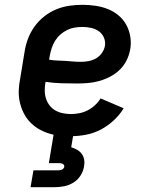

<svg xmlns="http://www.w3.org/2000/svg" viewBox="-20 -558 640 798"><path d="M275 8Q250 8 226 5.5Q202 3 179.5 -4.5Q157 -12 137.5 -24Q118 -36 102.5 -53Q87 -70 77 -91Q67 -112 62 -135Q57 -158 58 -183Q59 -208 64 -232L82 -342Q86 -369 96 -396Q106 -423 123 -447Q140 -471 163.5 -489.5Q187 -508 213.5 -519Q240 -530 268 -534Q296 -538 323 -538Q350 -538 377 -534Q404 -530 428 -520.5Q452 -511 472 -494.5Q492 -478 504.5 -455.5Q517 -433 521.5 -406Q526 -379 521 -352Q517 -329 506 -307Q495 -285 477.5 -268Q460 -251 438 -239.5Q416 -228 393 -221.5Q370 -215 347 -213Q324 -211 301 -211Q268 -211 234.5 -212Q201 -213 169 -218V-217Q166 -200 166 -182.5Q166 -165 171 -149Q176 -133 186 -120Q196 -107 210 -99Q224 -91 241 -87.5Q258 -84 275 -84Q292 -84 310 -87.5Q328 -91 344.5 -99.5Q361 -108 375 -121Q389 -134 398 -149L494 -108Q477 -80 452 -57Q427 -34 398 -19Q369 -4 337.5 2Q306 8 275 8ZM316 -301Q332 -301 348 -304Q364 -307 378.5 -315Q393 -323 403 -337Q413 -351 416 -367Q419 -385 412 -401.5Q405 -418 391 -428Q377 -438 359 -442Q341 -446 323 -446Q307 -446 291 -443.5Q275 -441 259.5 -433.5Q244 -426 231 -414.5Q218 -403 209 -388.5Q200 -374 195 -358.5Q190 -343 187 -327L184 -310Q200 -307 217 -306.5Q234 -306 250.5 -305Q267 -304 283 -302.5Q299 -301 316 -301ZM107 220 119 150H219Q223 150 227.5 149.5Q232 149 236 147.5Q240 146 243.5 142.5Q247 139 247 135Q248 131 245.5 127.5Q243 124 239.5 122.5Q236 121 232 120.5Q228 120 224 120H183L203 0H285L276 54Q289 58 300.5 64.5Q312 71 320 82Q328 93 330 107Q332 121 329 135Q326 154 314.5 172Q303 190 285 201Q267 212 247 216Q227 220 207 220Z"/></svg>

Font: Iosevka Curly Slab SmBdEx
Style: Italic
Weight: 600
Width: 7
Italic angle: -9°
Monospace: yes
Designer: Belleve Invis
Foundry: Belleve Invis
Version: Version 11.1.0; ttfautohint (v1.8.3)